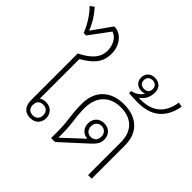

<svg xmlns="http://www.w3.org/2000/svg" viewBox="-232 -1165 1420 1420"><g transform="rotate(45 478.0 -455.0)"><path d="M339 -759C339 -846 282 -915 210 -915L102 -763H99C80 -815 49 -865 5 -915L-26 -893C20 -845 60 -784 84 -720H110L227 -878C272 -866 302 -811 302 -754C302 -673 244 -624 160 -582V-96C160 -33 190 5 248 5C303 5 334 -32 334 -79C334 -125 302 -162 249 -162C228 -162 210 -157 198 -147V-561C287 -614 339 -662 339 -759ZM248 -134C283 -134 303 -112 303 -78C303 -45 283 -23 248 -23C212 -23 194 -45 194 -78C194 -112 212 -134 248 -134Z M463 0H504L687 -167C722 -199 750 -226 750 -269C750 -323 714 -356 664 -356C612 -356 579 -320 579 -270C579 -220 612 -189 656 -186L499 -40V-87C499 -191 481 -233 481 -330C481 -463 562 -526 666 -526C782 -526 850 -460 850 -343V0H888V-349C888 -477 809 -559 667 -559C537 -559 444 -483 444 -341C444 -223 463 -183 463 -74ZM664 -213C632 -213 610 -236 610 -271C610 -305 632 -328 664 -328C696 -328 719 -306 719 -271C719 -233 696 -213 664 -213Z M734 -639C898 -639 962 -736 982 -847L946 -854C931 -749 871 -669 734 -669C726 -669 719 -669 710 -669C750 -694 769 -739 769 -781C769 -828 741 -859 692 -859C644 -859 617 -828 617 -787C617 -746 647 -718 690 -718C702 -718 713 -720 722 -724C710 -697 675 -672 636 -665V-643C668 -640 698 -639 734 -639ZM692 -743C663 -743 645 -759 645 -787C645 -816 663 -834 692 -834C720 -834 739 -817 739 -787C739 -758 721 -743 692 -743Z"/></g></svg>

Font: Noto Sans Thai Looped ExtraLight
Style: Regular
Weight: 200
Designer: Sasikarn Vongin, Ben Mitchell
Foundry: The Fontpad Ltd
Version: Version 1.001